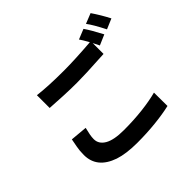

<svg xmlns="http://www.w3.org/2000/svg" viewBox="-207 -1112 1414 1414"><g transform="rotate(-45 500.0 -405.5)"><path d="M468 -704Q578 -704 758 -718V-585L719 -583Q559 -573 469 -573Q401 -573 329.5 -576.5Q258 -580 196 -584V-717Q301 -704 468 -704ZM263 -192Q263 -141 313.5 -111.5Q364 -82 468 -82Q571 -82 661.5 -92.5Q752 -103 819 -121L820 19Q752 35 661.5 44.5Q571 54 473 54Q357 54 282 29Q129 -24 129 -161Q129 -206 136 -241Q144 -279 148 -305L280 -293Q272 -260 267.5 -237Q263 -214 263 -192ZM864 -683 783 -648Q738 -741 705 -788L784 -820Q815 -776 864 -683ZM984 -729 904 -695Q855 -791 823 -833L903 -865Q948 -799 984 -729Z"/></g></svg>

Font: Merged Yaku Han JP
Style: Bold
Weight: 700
Designer: Ryoko NISHIZUKA 西塚涼子 (kana, bopomofo & ideographs); Paul D. Hunt (Latin, Greek & Cyrillic); Sandoll Communications 산돌커뮤니
Foundry: Adobe
Version: Version 2.004